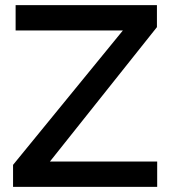

<svg xmlns="http://www.w3.org/2000/svg" viewBox="-20 -730 669 750"><path d="M31 -86 460 -611H41V-710H593V-624L175 -99H594V0H31Z"/></svg>

Font: Raleway Thin SemiBold
Style: Regular
Weight: 600
Version: Version 4.026